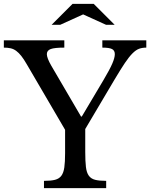

<svg xmlns="http://www.w3.org/2000/svg" viewBox="-25 -980 782 1000"><path d="M114 -646Q99 -672 86 -688.5Q73 -705 59.5 -715Q46 -725 30.5 -728.5Q15 -732 -5 -732V-770H310V-732Q259 -732 239 -724.5Q219 -717 219 -698Q219 -678 242 -638L397 -373H401L514 -563Q546 -617 559.5 -648Q573 -679 573 -698Q573 -717 558.5 -724.5Q544 -732 508 -732V-770H737V-732Q716 -732 699.5 -726Q683 -720 665 -702Q647 -684 625.5 -652Q604 -620 573 -568L419 -308V-189Q419 -140 422.5 -110.5Q426 -81 437.5 -65Q449 -49 470.5 -43.5Q492 -38 528 -38V0H204V-38Q240 -38 261.5 -43.5Q283 -49 294.5 -64.5Q306 -80 310 -108Q314 -136 314 -182V-304ZM463 -960 572 -851H527L408 -905L289 -851H244L353 -960Z"/></svg>

Font: SVN-Libre Baskerville
Style: Regular
Weight: 400
Designer: Pablo Impallari, Rodrigo Fuenzalida
Foundry: Pablo Impallari, Rodrigo Fuenzalida
Version: Version 1.000; ttfautohint (v1.8.4)